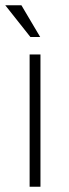

<svg xmlns="http://www.w3.org/2000/svg" viewBox="-24 -706 262 726"><path d="M88 0V-500H129V0ZM91 -566 -4 -686H57L128 -566Z"/></svg>

Font: MuliDisplayVN ExtraLight
Style: Regular
Weight: 200
Designer: Vernon Adams
Foundry: Vernon Adams
Version: Version 2.100